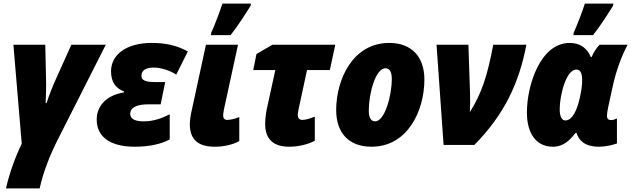

<svg xmlns="http://www.w3.org/2000/svg" viewBox="-20 -800 3485 1060"><path d="M13 240H199C217 158 251 63 306 -43L564 -553H374L292 -371C269 -321 249 -268 237 -231H232C233 -289 236 -303 234 -372L230 -553H54L100 -7C61 75 32 157 13 240Z M724 10C800 10 866 -3 917 -30V-169C873 -147 829 -130 773 -130C716 -130 699 -149 699 -172C699 -208 739 -224 798 -224H867L892 -347H835C780 -347 761 -358 761 -382C761 -412 786 -427 830 -427C865 -427 915 -413 953 -388L1017 -516C959 -548 897 -563 818 -563C677 -563 593 -498 593 -406C593 -344 622 -311 665 -295V-290C561 -273 514 -210 514 -140C514 -41 593 10 724 10Z M1145 -606H1253C1294 -658 1333 -719 1364 -769L1365 -780H1208C1196 -742 1163 -655 1146 -619ZM1166 10C1214 10 1262 0 1301 -21V-154C1278 -144 1252 -138 1234 -138C1220 -138 1212 -148 1212 -161C1212 -172 1214 -181 1216 -194L1294 -553H1117L1039 -193C1033 -168 1028 -136 1028 -114C1028 -26 1078 10 1166 10Z M1577 10C1626 10 1679 -2 1718 -23V-156C1693 -146 1667 -138 1649 -138C1635 -138 1624 -147 1624 -164C1624 -176 1627 -189 1629 -200L1675 -413H1801L1831 -553H1484L1396 -502L1378 -413H1500L1454 -203C1448 -175 1444 -141 1444 -116C1444 -28 1493 10 1577 10Z M2031 10C2231 10 2323 -189 2323 -361C2323 -487 2252 -563 2129 -563C1926 -563 1836 -359 1836 -192C1836 -65 1907 10 2031 10ZM2051 -130C2028 -130 2016 -151 2016 -189C2016 -284 2053 -423 2108 -423C2131 -423 2143 -404 2143 -364C2143 -271 2104 -130 2051 -130Z M2429 0H2599C2766 -169 2847 -346 2886 -553H2703C2672 -386 2639 -283 2574 -181C2576 -215 2576 -248 2575 -283L2566 -553H2390Z M3146 -606H3254C3295 -658 3334 -719 3365 -769L3366 -780H3209C3197 -742 3164 -655 3147 -619ZM3032 10C3092 10 3128 -28 3157 -66H3163C3175 -27 3206 10 3288 10C3320 10 3362 1 3386 -8V-146C3376 -141 3363 -137 3355 -137C3340 -137 3331 -143 3331 -161C3331 -172 3334 -190 3337 -205L3364 -329C3380 -403 3410 -488 3445 -553H3290C3273 -536 3257 -510 3246 -485H3242C3222 -533 3184 -563 3125 -563C2964 -563 2889 -331 2889 -179C2889 -61 2942 10 3032 10ZM3101 -135C3082 -135 3070 -156 3070 -197C3070 -270 3104 -416 3162 -416C3182 -416 3194 -399 3194 -359C3194 -333 3191 -303 3180 -255C3167 -199 3142 -135 3101 -135Z"/></svg>

Font: Noto Sans UI SemiCondensed Black
Style: Italic
Weight: 900
Width: 4
Italic angle: -372°
Designer: Monotype Design Team
Foundry: Monotype Imaging Inc.
Version: Version 1.901